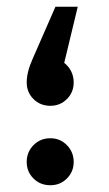

<svg xmlns="http://www.w3.org/2000/svg" viewBox="-20 -547 321 568"><path d="M59 -303Q59 -334 77 -374L144 -527H210L170 -361Q183 -351 190.5 -336Q198 -321 198 -303Q198 -274 178 -254Q158 -234 129 -234Q99 -234 79 -254Q59 -274 59 -303ZM59 -68Q59 -97 79 -117.5Q99 -138 129 -138Q158 -138 178 -117.5Q198 -97 198 -68Q198 -39 178 -19Q158 1 129 1Q99 1 79 -19Q59 -39 59 -68Z"/></svg>

Font: FiraGOUPP
Style: Medium
Weight: 400
Designer: bBox Type
Foundry: bBox Type GmbH
Version: Version 1.001